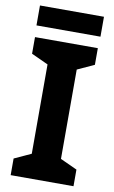

<svg xmlns="http://www.w3.org/2000/svg" viewBox="-96 -927 582 978"><g transform="rotate(10 194.5 -438.5)"><path d="M357 0H32V-86L119 -126V-588L32 -628V-714H357V-628L270 -588V-126L357 -86ZM360 -877V-774H29V-877Z"/></g></svg>

Font: Noto Sans Bengali
Style: Bold
Weight: 700
Designer: Jelle Bosma - Monotype Design Team
Foundry: Monotype Imaging Inc.
Version: Version 2.003; ttfautohint (v1.8.4.7-5d5b)